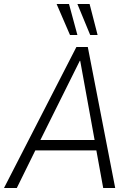

<svg xmlns="http://www.w3.org/2000/svg" viewBox="-31 -940 665 960"><path d="M-11 0 351 -705H408L545 0H485L448 -203L473 -188H122L153 -203L53 0ZM368 -636 165 -228 151 -240H461L444 -229L370 -636ZM420 -765 356 -920H417L457 -765ZM319 -765 252 -920H314L356 -765Z"/></svg>

Font: Nunito Sans 10pt Condensed Light
Style: Italic
Weight: 300
Width: 3
Italic angle: -9°
Designer: Vernon Adams
Foundry: Vernon Adams
Version: Version 3.101;gftools[0.9.27]